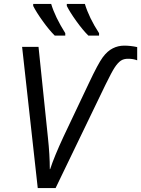

<svg xmlns="http://www.w3.org/2000/svg" viewBox="-20 -951 714 971"><path d="M673.8 -712.9V-646Q653.3 -653.8 629.4 -653.8Q605.5 -654.3 590.3 -643.6Q575.2 -632.8 560.1 -609.9Q544.9 -586.9 513.2 -522L261.2 0H170.9L91.8 -713.9H174.8L222.2 -256.8Q231.9 -167 231.9 -95.2L233.9 -96.2Q253.9 -158.2 301.8 -261.2L429.2 -529.8Q476.1 -629.4 499.5 -661.1Q522.9 -692.9 550.3 -706.5Q577.1 -720.2 608.4 -720.2Q639.6 -720.2 673.8 -712.9ZM481 -771H426.8Q397.9 -799.8 365.7 -844.7Q333.5 -889.6 317.9 -920.9V-931.2H409.2Q430.7 -860.4 481 -783.2ZM310.1 -771H256.8Q228 -799.8 195.8 -844.7Q163.6 -889.6 147.9 -920.9V-931.2H238.8Q258.3 -865.7 310.1 -783.2Z"/></svg>

Font: OpenSans-Italic
Style: Italic
Weight: 400
Italic angle: -12°
Foundry: Ascender Corporation
Version: Version 1.10